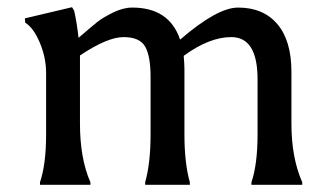

<svg xmlns="http://www.w3.org/2000/svg" viewBox="-20 -513 914 533"><path d="M492 -321V-140Q492 -60 507 -7V0H383V-7Q398 -60 398 -140V-300Q398 -357 383 -383.5Q368 -410 323 -410Q278 -410 202 -359V-170Q202 -73 231 -7V0H91V-7Q108 -57 108 -140V-310Q108 -353 90.5 -394.5Q73 -436 50 -450L49 -462L180 -493L186 -483Q194 -446 198 -408Q234 -439 249.5 -451.5Q265 -464 293.5 -478Q322 -492 347 -492Q450 -492 480 -403Q583 -492 641 -492Q711 -492 750 -446Q789 -400 789 -314V-170Q789 -75 819 -7V0H678V-7Q695 -57 695 -140V-293Q695 -410 622 -410Q561 -410 490 -358Q492 -334 492 -321Z"/></svg>

Font: Asul
Style: Regular
Weight: 400
Version: Version 1.001